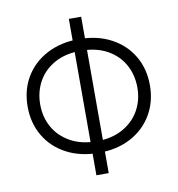

<svg xmlns="http://www.w3.org/2000/svg" viewBox="-76 -629 738 798"><g transform="rotate(-10 293.0 -230.0)"><path d="M267 -560V100H319V-560ZM35 -230Q35 -161 67 -106.5Q99 -52 157.5 -21Q216 10 293 10Q371 10 429 -21Q487 -52 519 -106.5Q551 -161 551 -230Q551 -300 519 -354Q487 -408 429 -439Q371 -470 293 -470Q216 -470 157.5 -439Q99 -408 67 -354Q35 -300 35 -230ZM88 -230Q88 -284 112.5 -327.5Q137 -371 183 -396Q229 -421 293 -421Q357 -421 403 -396Q449 -371 473.5 -327.5Q498 -284 498 -230Q498 -176 473.5 -133Q449 -90 403 -64.5Q357 -39 293 -39Q229 -39 183 -64.5Q137 -90 112.5 -133Q88 -176 88 -230Z"/></g></svg>

Font: Jost Light
Style: Regular
Weight: 300
Version: Version 3.710